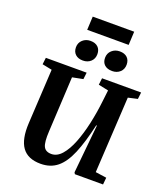

<svg xmlns="http://www.w3.org/2000/svg" viewBox="-192 -1229 1180 1371"><g transform="rotate(20 397.5 -543.5)"><path d="M672 -65 756 -53 751 0H537L530 -12L566 -380H561Q530 -243 493.5 -156Q457 -69 406 -27.5Q355 14 280 14Q183 14 139.5 -46.5Q96 -107 103 -231L126 -644L52 -659L58 -710H368L362 -659L281 -643L259 -225Q254 -141 269.5 -109.5Q285 -78 329 -78Q372 -78 407.5 -118.5Q443 -159 470 -227.5Q497 -296 516 -382Q535 -468 545 -558L555 -643L479 -659L485 -710H782L776 -659L705 -643ZM455 -855Q455 -890 479.5 -912Q504 -934 539 -934Q576 -934 596.5 -914.5Q617 -895 617 -861Q617 -826 593.5 -804.5Q570 -783 534 -783Q497 -783 476 -802Q455 -821 455 -855ZM234 -855Q234 -889 258 -911Q282 -933 317 -933Q354 -933 374.5 -913.5Q395 -894 395 -860Q395 -825 371.5 -803.5Q348 -782 312 -782Q276 -782 255 -801.5Q234 -821 234 -855ZM272 -1101H587L582 -999H267Z"/></g></svg>

Font: Literata 36pt
Style: Bold Italic
Weight: 700
Italic angle: -2°
Designer: Latin by Veronika Burian and Jose Scaglione. Greek by Irene Vlachou. Cyrillic by Vera Evstafieva
Foundry: TypeTogether
Version: Version 3.002